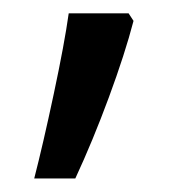

<svg xmlns="http://www.w3.org/2000/svg" viewBox="-20 -136 285 285"><path d="M170.9 -116.2 178.2 -105Q165.5 -56.2 141.6 8.5Q117.7 73.2 91.8 128.9H30.8Q43.9 78.1 59.8 3.4Q75.7 -71.3 82 -116.2Z"/></svg>

Font: Open Sans Y to K
Style: Regular
Weight: 400
Version: Version 1.10